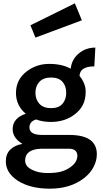

<svg xmlns="http://www.w3.org/2000/svg" viewBox="-20 -883 622 1154"><path d="M163 -731 430 -863 472 -761 193 -657ZM15 87Q15 42 42.5 15.5Q70 -11 115 -18Q56 -54 56 -107Q56 -142 78 -165.5Q100 -189 135 -199Q76 -249 76 -324Q76 -403 138 -452Q198 -499 275.5 -499Q353 -499 405 -470Q411 -527 454 -562Q496 -597 553 -597L547 -484Q461 -484 458 -427Q495 -381 495 -333Q495 -285 478 -252.5Q461 -220 432 -198Q372 -150 286 -150Q237 -150 197 -165Q157 -153 157 -117Q157 -72 233 -72H396Q562 -72 562 44Q562 83 542.5 120.5Q523 158 486 187Q404 251 280 251Q160 251 85 202Q15 155 15 87ZM131 82Q131 116 170.5 136.5Q210 157 264 157Q318 157 348.5 148Q379 139 400 124Q445 94 445 52Q445 34 432.5 22.5Q420 11 396 11H225Q131 15 131 82ZM217 -391.5Q193 -366 193 -325.5Q193 -285 217 -259Q241 -233 287 -233Q333 -233 355.5 -259Q378 -285 378 -325.5Q378 -366 355.5 -391.5Q333 -417 287 -417Q241 -417 217 -391.5Z"/></svg>

Font: Karmilla
Style: Bold
Weight: 700
Designer: Jonathan Pinhorn
Version: Version 1.000